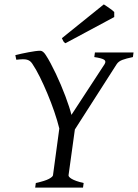

<svg xmlns="http://www.w3.org/2000/svg" viewBox="-20 -854 628 874"><path d="M357.9 0H140.1L143.1 -21Q185.5 -30.3 202.9 -39.8Q220.2 -49.3 221.2 -56.2L250 -269Q241.2 -304.7 227.1 -345.9Q212.9 -387.2 196 -427.5Q179.2 -467.8 161.4 -503.7Q143.6 -539.6 127 -564Q122.1 -571.3 116.5 -575.7Q110.8 -580.1 102.8 -582.3Q94.7 -584.5 83 -584.2Q71.3 -584 54.2 -582L49.8 -603Q63 -606.4 78.9 -609.9Q94.7 -613.3 110.4 -616.2Q126 -619.1 139.9 -621.1Q153.8 -623 163.1 -623Q175.8 -623 188 -604Q198.7 -587.9 210.4 -565.9Q222.2 -543.9 234.1 -518.8Q246.1 -493.7 257.1 -467.5Q268.1 -441.4 277.6 -416.3Q287.1 -391.1 294.2 -369.1Q301.3 -347.2 305.2 -331.1L456.1 -562Q464.4 -575.7 453.4 -582.5Q442.4 -589.4 409.2 -594.2L412.1 -615.2H587.9L585 -594.2Q554.2 -587.9 536.9 -581.3Q519.5 -574.7 511.2 -562L320.8 -264.6L292 -56.2Q291.5 -53.2 294.7 -49.1Q297.9 -44.9 305.9 -40Q314 -35.2 327.4 -30.3Q340.8 -25.4 360.8 -21ZM500 -776.4 277.8 -657.2Q271 -661.6 268.6 -666Q266.1 -670.4 261.7 -680.2L452.6 -834Q457 -831.1 463.6 -826.7Q470.2 -822.3 477.3 -817.4Q484.4 -812.5 490.7 -807.6Q497.1 -802.7 500 -799.3Z"/></svg>

Font: GentiumAlt
Style: Italic
Weight: 400
Italic angle: -7°
Designer: J. Victor Gaultney
Version: Version 1.02; 2005; OFL release